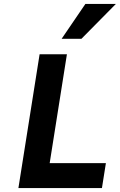

<svg xmlns="http://www.w3.org/2000/svg" viewBox="-20 -950 605 970"><path d="M73 0H495L515 -126H231L318.1 -676H180.1ZM391.4 -754 565.3 -930H411.3L291.4 -754Z"/></svg>

Font: Fog Sans
Style: It
Weight: 700
Foundry: Intel Corporation
Version: Version 1.00